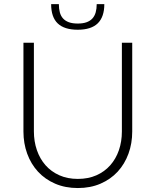

<svg xmlns="http://www.w3.org/2000/svg" viewBox="-20 -918 767 946"><path d="M95.5 0ZM363.5 -36.5Q414.5 -36.5 454.8 -54.2Q495 -72 523 -103.5Q551 -135 565.8 -177.8Q580.5 -220.5 580.5 -270V-707.5H631.5V-270Q631.5 -211.5 613 -160.8Q594.5 -110 559.8 -72.2Q525 -34.5 475.2 -13Q425.5 8.5 363.5 8.5Q301.5 8.5 251.8 -13Q202 -34.5 167.2 -72.2Q132.5 -110 114 -160.8Q95.5 -211.5 95.5 -270V-707.5H147V-270.5Q147 -221 161.8 -178.2Q176.5 -135.5 204.2 -104Q232 -72.5 272.2 -54.5Q312.5 -36.5 363.5 -36.5ZM363 -771.5Q297 -771.5 264.5 -802.5Q232 -833.5 232 -897.5H270Q270 -875 274.8 -857.2Q279.5 -839.5 290.5 -827.2Q301.5 -815 319.2 -808.5Q337 -802 363 -802Q389 -802 406.8 -808.5Q424.5 -815 435.5 -827.2Q446.5 -839.5 451.5 -857.2Q456.5 -875 456.5 -897.5H494Q494 -835 461.8 -803.2Q429.5 -771.5 363 -771.5Z"/></svg>

Font: Lato Light
Style: Regular
Weight: 300
Designer: Lukasz Dziedzic
Foundry: tyPoland Lukasz Dziedzic
Version: Version 2.007; 2014-02-27